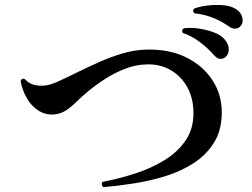

<svg xmlns="http://www.w3.org/2000/svg" viewBox="-20 -820 1040 793"><path d="M407 -47Q401 -52 400.5 -58.5Q400 -65 404 -69Q473 -82 540 -104Q607 -126 661 -159.5Q715 -193 747 -240.5Q779 -288 779 -352Q779 -414 753.5 -460Q728 -506 684 -531Q640 -556 586 -554Q541 -553 498 -536.5Q455 -520 416.5 -495.5Q378 -471 346 -444.5Q314 -418 291 -395Q265 -370 244 -359Q223 -348 198 -347Q164 -346 136 -365Q108 -384 90 -416Q72 -448 65 -485Q70 -499 83 -493Q98 -476 119 -470Q140 -464 168 -467Q188 -469 221 -484Q254 -499 296.5 -520Q339 -541 387 -562.5Q435 -584 485 -599Q535 -614 583 -615Q678 -618 748 -583.5Q818 -549 857 -489.5Q896 -430 896 -356Q896 -283 864.5 -232Q833 -181 781 -147Q729 -113 664.5 -93Q600 -73 533 -62.5Q466 -52 407 -47ZM910 -583Q900 -576 888.5 -577Q877 -578 866 -590Q840 -620 806.5 -645.5Q773 -671 735 -684Q728 -696 739 -703Q768 -707 801.5 -702Q835 -697 864 -686Q893 -675 908 -657Q926 -635 925 -614.5Q924 -594 910 -583ZM928 -709Q896 -732 859.5 -746.5Q823 -761 783 -765Q772 -776 783 -785Q808 -794 840 -797.5Q872 -801 902 -798.5Q932 -796 952 -784Q975 -771 980.5 -749Q986 -727 975 -714Q968 -704 955 -702Q942 -700 928 -709Z"/></svg>

Font: Zen Old Mincho Black
Style: Regular
Weight: 900
Designer: Yoshimichi Ohira
Foundry: Positype
Version: Version 1.001